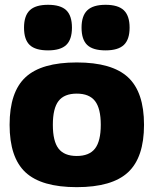

<svg xmlns="http://www.w3.org/2000/svg" viewBox="-20 -770 640 800"><path d="M86.4 -448.2Q152.8 -509.8 299.8 -509.8Q446.8 -509.8 513.4 -448Q580.1 -386.2 580.1 -250Q580.1 -113.8 513.4 -52Q446.8 9.8 299.8 9.8Q152.8 9.8 86.4 -51.8Q20 -113.3 20 -250Q20 -386.7 86.4 -448.2ZM223.9 -349.1Q200.2 -318.4 200.2 -250Q200.2 -181.6 223.9 -150.9Q247.6 -120.1 299.8 -120.1Q352.1 -120.1 376 -151.1Q399.9 -182.1 399.9 -250Q399.9 -317.9 376 -348.9Q352.1 -379.9 299.8 -379.9Q247.6 -379.9 223.9 -349.1ZM279.8 -654.8Q279.8 -605.5 256.1 -582.8Q232.4 -560.1 180.2 -560.1Q127.4 -560.1 103.8 -582.5Q80.1 -605 80.1 -654.8Q80.1 -704.1 104 -727.1Q127.9 -750 180.2 -750Q232.4 -750 256.1 -727.3Q279.8 -704.6 279.8 -654.8ZM419.9 -560.1Q367.2 -560.1 343.5 -582.5Q319.8 -605 319.8 -654.8Q319.8 -704.1 343.8 -727.1Q367.7 -750 419.9 -750Q472.2 -750 496.1 -727.1Q520 -704.1 520 -654.8Q520 -605.5 496.1 -582.8Q472.2 -560.1 419.9 -560.1Z"/></svg>

Font: Fivo Sans Heavy
Style: Regular
Weight: 900
Designer: Alexander Slobzheninov
Foundry: Alexander Slobzheninov
Version: 1.0